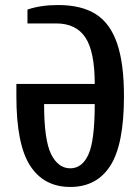

<svg xmlns="http://www.w3.org/2000/svg" viewBox="-20 -728 557 762"><path d="M45 -346V-395H356Q356 -523 319 -579Q282 -635 203 -635H89V-690Q141 -708 211 -708Q303 -708 360 -672Q417 -636 444.5 -556.5Q472 -477 472 -346Q472 -155 418 -70.5Q364 14 259 14Q154 14 99.5 -70.5Q45 -155 45 -346ZM356 -315H155Q155 -172 183 -116Q211 -60 259 -60Q306 -60 331 -115Q356 -170 356 -315Z"/></svg>

Font: Cuprum
Style: Bold
Weight: 700
Designer: Jovanny Lemonad
Foundry: Jovanny Lemonad
Version: Version 2.000